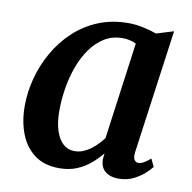

<svg xmlns="http://www.w3.org/2000/svg" viewBox="-69 -636 714 715"><g transform="rotate(10 288.0 -278.5)"><path d="M468.5 -99.5Q465.5 -77.5 471.5 -69Q477.5 -60.5 487 -60.5Q495.5 -60.5 505.8 -66Q516 -71.5 532 -85L546 -56Q541 -48.5 524.2 -32.5Q507.5 -16.5 481.8 -3.2Q456 10 423 10Q393.5 10 374.2 -5Q355 -20 354.5 -52L357 -73.5Q340 -53 317.8 -33.8Q295.5 -14.5 266.2 -2.2Q237 10 200 10Q143 10 106.2 -17.5Q69.5 -45 51.5 -91.8Q33.5 -138.5 33.5 -196Q33.5 -248.5 47.5 -301.5Q61.5 -354.5 88.8 -402.2Q116 -450 155.8 -487.2Q195.5 -524.5 247.2 -545.8Q299 -567 362 -567Q387.5 -567 417 -560.8Q446.5 -554.5 468 -546.5L533 -566.5ZM400.5 -496.5Q389 -502.5 376 -505.2Q363 -508 349 -508Q311 -508 281 -489.8Q251 -471.5 228.8 -440.2Q206.5 -409 192 -369.2Q177.5 -329.5 170.5 -286.2Q163.5 -243 163.5 -201Q163.5 -156.5 173.8 -125.5Q184 -94.5 202 -78.5Q220 -62.5 244 -62.5Q262 -62.5 277.2 -68.8Q292.5 -75 306 -85Q319.5 -95 330.5 -106.8Q341.5 -118.5 350.5 -130Z"/></g></svg>

Font: Merriweather 20pt SemiBold
Style: Italic
Weight: 600
Italic angle: -7.8°
Version: Version 2.101